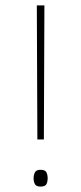

<svg xmlns="http://www.w3.org/2000/svg" viewBox="-20 -677 300 709"><path d="M142 -162H118L116 -657H144ZM104 -19Q104 -31 109 -40.5Q114 -50 129 -50Q147 -50 151.5 -40.5Q156 -31 156 -19Q156 -6 151.5 3Q147 12 129 12Q114 12 109 3Q104 -6 104 -19Z"/></svg>

Font: Noto Sans Telugu SemiCondensed Thin
Style: Regular
Weight: 100
Width: 4
Designer: Jelle Bosma - Monotype Design Team
Foundry: Monotype Imaging Inc.
Version: Version 2.005; ttfautohint (v1.8.4.7-5d5b)